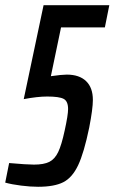

<svg xmlns="http://www.w3.org/2000/svg" viewBox="-34 -708 439 736"><path d="M-14 -8 1 -83Q69 -77 96 -77Q134 -77 155 -87.5Q176 -98 189 -125Q202 -152 214 -208Q227 -267 227 -290Q227 -320 210 -329Q193 -338 147 -338Q110 -338 57 -328L133 -688H385L368 -603H200L161 -416Q203 -422 222 -422Q270 -422 296 -397Q322 -372 322 -325Q322 -291 308 -219Q288 -122 265.5 -74.5Q243 -27 208.5 -9.5Q174 8 112 8Q83 8 47 3.5Q11 -1 -14 -8Z"/></svg>

Font: Saira Ultra Condensed SemiBold
Style: Italic
Weight: 600
Width: 1
Italic angle: -12°
Designer: Hector Gatti with collaboration of the Omnibus-Type team
Foundry: Omnibus-Type
Version: Version 1.001; ttfautohint (v1.8)